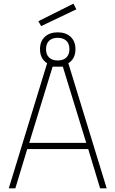

<svg xmlns="http://www.w3.org/2000/svg" viewBox="-20 -1031 632 1051"><path d="M205 -888 190 -915 382 -1011 398 -980ZM564 0H528L463 -215H129L64 0H28L238 -685Q199 -709 199 -762Q199 -805 225.5 -829.5Q252 -854 296 -854Q340 -854 366.5 -829.5Q393 -805 393 -762Q393 -709 354 -685ZM232 -762Q232 -732 249 -716Q266 -700 296 -700Q326 -700 343 -716Q360 -732 360 -762Q360 -792 343 -808Q326 -824 296 -824Q266 -824 249 -808Q232 -792 232 -762ZM452 -249 324 -666H268L140 -249Z"/></svg>

Font: Cairo ExtraLight
Style: Regular
Weight: 275
Designer: Mohamed Gaber, Accademia di Belle Arti di Urbino and others
Foundry: Kief Type Foundry, Accademia di Belle Arti di Urbino and others
Version: Version 3.011